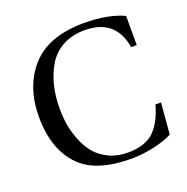

<svg xmlns="http://www.w3.org/2000/svg" viewBox="-128 -828 941 964"><g transform="rotate(-20 342.0 -346.0)"><path d="M48 -341Q48 -502 139 -604Q231 -707 421 -707Q549 -707 633 -668V-512H603Q577 -672 411 -672Q344 -672 294 -644.5Q244 -617 215.5 -569Q187 -521 173.5 -465Q160 -409 160 -344Q160 -303 166 -263Q172 -223 189 -178Q206 -133 232.5 -99Q259 -65 304.5 -42.5Q350 -20 409 -20Q501 -20 548.5 -66.5Q596 -113 619 -200H649L635 -33Q598 -13 535.5 1Q473 15 415 15Q228 15 143 -70Q48 -165 48 -341Z"/></g></svg>

Font: Heuristica
Style: Regular
Weight: 400
Version: Version 1.0.1 ; ttfautohint (v1.4.1)